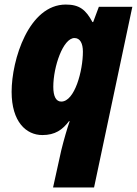

<svg xmlns="http://www.w3.org/2000/svg" viewBox="-20 -583 603 843"><path d="M249 77 213 240H393L561 -553H414L389 -486H386C357 -540 329 -563 269 -563C106 -563 31 -320 31 -180C31 -48 95 10 166 10C222 10 254 -13 283 -51H286C275 -20 260 32 249 77ZM249 -137C226 -137 214 -160 214 -202C214 -290 257 -416 307 -416C332 -416 344 -392 344 -356C344 -272 308 -137 249 -137Z"/></svg>

Font: Noto Sans SemiCondensed Black
Style: Italic
Weight: 900
Width: 4
Italic angle: -12°
Designer: Monotype Design Team
Foundry: Monotype Imaging Inc.
Version: Version 2.013